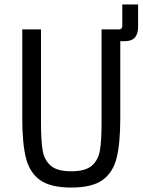

<svg xmlns="http://www.w3.org/2000/svg" viewBox="-20 -830 640 862"><path d="M164 -698V-279Q164 -198 171.5 -154.5Q179 -111 208 -86Q237 -61 300 -61Q363 -61 392 -86Q421 -111 428.5 -154.5Q436 -198 436 -279V-698H514Q521 -698 525 -702Q529 -706 529 -713V-810H600V-708Q600 -679 586 -662Q572 -645 537 -645H520V-299Q520 -186 503.5 -120.5Q487 -55 440 -21.5Q393 12 300 12Q207 12 160 -21.5Q113 -55 96.5 -120.5Q80 -186 80 -299V-698Z"/></svg>

Font: iA Writer Duo V
Style: Regular
Weight: 400
Designer: Mike Abbink, Paul van der Laan, Pieter van Rosmalen, Oliver Reichenstein
Foundry: Information Architects Inc.
Version: Version 2.000